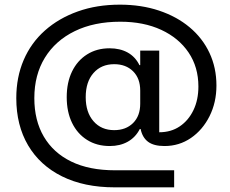

<svg xmlns="http://www.w3.org/2000/svg" viewBox="-20 -705 990 825"><path d="M473.3 100Q341.7 100 246.7 52.9Q151.7 5.8 100.8 -80.4Q50 -166.7 50 -283.3Q50 -373.3 81.7 -447.1Q113.3 -520.8 172.9 -573.8Q232.5 -626.7 314.2 -655.8Q395.8 -685 495 -685Q586.7 -685 662.9 -659.6Q739.2 -634.2 794.6 -587.9Q850 -541.7 880 -477.9Q910 -414.2 910 -337.5Q910 -265 880.4 -205.8Q850.8 -146.7 800.4 -112.1Q750 -77.5 686.7 -77.5Q640.8 -77.5 616.2 -95.8Q591.7 -114.2 584.2 -150.8H580.8Q562.5 -115 529.2 -96.2Q495.8 -77.5 451.7 -77.5Q395.8 -77.5 354.2 -103.8Q312.5 -130 289.6 -177.1Q266.7 -224.2 266.7 -287.5Q266.7 -350.8 289.6 -397.9Q312.5 -445 354.2 -471.2Q395.8 -497.5 450.8 -497.5Q495.8 -497.5 528.8 -479.2Q561.7 -460.8 579.2 -425H582.5V-487.5H664.2V-136.7Q715 -136.7 752.5 -162.1Q790 -187.5 811.2 -231.7Q832.5 -275.8 832.5 -333.3Q832.5 -416.7 790.4 -479.2Q748.3 -541.7 672.9 -576.7Q597.5 -611.7 496.7 -611.7Q384.2 -611.7 301.2 -571.2Q218.3 -530.8 172.9 -457.1Q127.5 -383.3 127.5 -283.3Q127.5 -187.5 168.3 -117.9Q209.2 -48.3 286.2 -10.8Q363.3 26.7 474.2 26.7H728.3V100ZM470.8 -145.8Q520.8 -145.8 551.7 -176.2Q582.5 -206.7 582.5 -259.2V-315.8Q582.5 -368.3 551.7 -398.8Q520.8 -429.2 470.8 -429.2Q415 -429.2 381.7 -391.2Q348.3 -353.3 348.3 -287.5Q348.3 -222.5 381.7 -184.2Q415 -145.8 470.8 -145.8Z"/></svg>

Font: Funnel Display
Style: Regular
Weight: 400
Designer: NORD ID, Kristian Moeller
Foundry: Dicotype
Version: Version 1.000